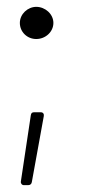

<svg xmlns="http://www.w3.org/2000/svg" viewBox="-20 -476 251 561"><path d="M86 -362C113 -362 136 -383 136 -409C136 -435 112 -456 86 -456C61 -456 38 -435 38 -409C38 -383 59 -362 86 -362ZM50 65H62C68 65 72 62 73 56L108 -137C109 -143 106 -148 99 -148H80C74 -148 71 -146 70 -139L41 54C40 60 44 65 50 65Z"/></svg>

Font: Barlow ExtraLight
Style: Regular
Weight: 275
Designer: Jeremy Tribby
Foundry: Tribby Type
Version: Version 1.422;hotconv 1.0.109;makeotfexe 2.5.65596